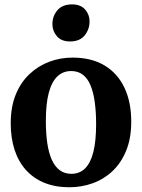

<svg xmlns="http://www.w3.org/2000/svg" viewBox="-20 -818 628 850"><path d="M27.5 -272Q27.5 -345 49.8 -399.5Q72 -454 110.8 -490.2Q149.5 -526.5 198.5 -544.8Q247.5 -563 301 -563Q385 -563 442.8 -528.2Q500.5 -493.5 530.8 -430Q561 -366.5 561 -279.5Q561 -205.5 538.5 -150.8Q516 -96 477.5 -60Q439 -24 389.8 -6.5Q340.5 11 287 11Q224.5 11 176.2 -8.8Q128 -28.5 94.8 -65.5Q61.5 -102.5 44.5 -154.8Q27.5 -207 27.5 -272ZM296 -48.5Q332 -48.5 356.2 -72Q380.5 -95.5 393 -144.2Q405.5 -193 405.5 -268.5Q405.5 -322.5 399.5 -366Q393.5 -409.5 380.8 -440.2Q368 -471 346.8 -487.2Q325.5 -503.5 295 -503.5Q259 -503.5 234 -479.8Q209 -456 196 -407.5Q183 -359 183 -283Q183 -228.5 189.2 -185.2Q195.5 -142 209 -111.5Q222.5 -81 244 -64.8Q265.5 -48.5 296 -48.5ZM289.5 -634.5Q251.5 -634.5 231.8 -657.8Q212 -681 212 -711Q212 -746.5 234 -772.5Q256 -798.5 298.5 -798.5H299.5Q337 -798.5 356.8 -776Q376.5 -753.5 376.5 -723.5Q376.5 -688 354.8 -661.2Q333 -634.5 290.5 -634.5Z"/></svg>

Font: Merriweather 36pt
Style: Bold
Weight: 700
Designer: Eben Sorkin
Foundry: Eben Sorkin
Version: Version 2.100